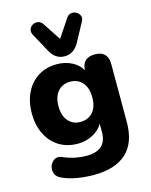

<svg xmlns="http://www.w3.org/2000/svg" viewBox="-139 -861 897 1141"><g transform="rotate(-15 310.0 -291.0)"><path d="M299 -134Q347 -134 375.5 -166.5Q404 -199 404 -257Q404 -316 375.5 -348.5Q347 -381 299 -381Q253 -381 224.5 -348.5Q196 -316 196 -257Q196 -199 224.5 -166.5Q253 -134 299 -134ZM309 -535Q280 -535 257.5 -550.5Q235 -566 221 -594L159 -707Q149 -726 154.5 -742Q160 -758 174.5 -766.5Q189 -775 206.5 -772.5Q224 -770 236 -753L309 -642L383 -753Q395 -770 412 -772.5Q429 -775 444 -766.5Q459 -758 465 -742Q471 -726 460 -707L399 -594Q384 -566 361.5 -550.5Q339 -535 309 -535ZM295 191Q241 191 192.5 182.5Q144 174 108 158Q76 146 66.5 122.5Q57 99 64.5 76Q72 53 91.5 40.5Q111 28 136 38Q180 57 216 63.5Q252 70 280 70Q406 70 406 -42V-95Q386 -58 343.5 -35.5Q301 -13 251 -13Q185 -13 136 -43.5Q87 -74 59.5 -129Q32 -184 32 -257Q32 -331 59.5 -386Q87 -441 136 -471.5Q185 -502 251 -502Q301 -502 342 -481Q383 -460 403 -424Q407 -500 484 -500Q564 -500 564 -418V-61Q564 65 495 128Q426 191 295 191Z"/></g></svg>

Font: Chiron GoRound TC EB
Style: Regular
Weight: 700
Designer: Ryoko NISHIZUKA 西塚涼子 (kana, bopomofo & ideographs); Paul D. Hunt (Latin, Greek & Cyrillic); Sandoll Communications 산돌커뮤니
Foundry: Adobe
Version: Version 1.000;hotconv 1.1.1;makeotfexe 2.6.0